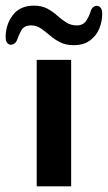

<svg xmlns="http://www.w3.org/2000/svg" viewBox="-70 -660 382 680"><path d="M60 0V-448H182V0ZM191 -500Q163 -500 142.5 -510.5Q122 -521 106 -535Q90 -549 74.5 -559.5Q59 -570 40 -570Q15 -570 5.5 -552.5Q-4 -535 -9 -520Q-13 -508 -23 -503.5Q-33 -499 -41.5 -505Q-50 -511 -50 -529Q-50 -573 -24.5 -606.5Q1 -640 50 -640Q78 -640 97.5 -629.5Q117 -619 132.5 -605Q148 -591 164.5 -580.5Q181 -570 202 -570Q225 -570 236 -587.5Q247 -605 251 -620Q255 -633 264.5 -637.5Q274 -642 283 -636Q292 -630 292 -611Q292 -584 281.5 -558.5Q271 -533 248.5 -516.5Q226 -500 191 -500Z"/></svg>

Font: Goldman
Style: Regular
Weight: 400
Designer: Jaikishan Patel
Version: Version 1.000; ttfautohint (v1.8.3)